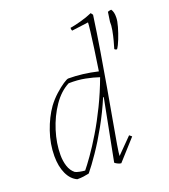

<svg xmlns="http://www.w3.org/2000/svg" viewBox="-132 -808 803 911"><g transform="rotate(-20 269.0 -352.5)"><path d="M102 7Q71 -7 54 -44Q37 -81 37 -133Q37 -194 58 -255Q79 -316 111 -361Q131 -388 155 -409.5Q179 -431 198.5 -444Q218 -457 225 -457Q296 -457 373 -439Q382 -497 389 -547.5Q396 -598 400 -631.5Q404 -665 404 -675L320 -664Q317 -669 317 -679Q337 -682 370.5 -691Q404 -700 431 -712L439 -701Q427 -615 412 -524.5Q397 -434 382.5 -350.5Q368 -267 355.5 -198Q343 -129 335.5 -84Q328 -39 328 -28L404 -105L416 -95L324 7Q318 7 308 2.5Q298 -2 293 -7L353 -316L350 -317Q322 -251 287.5 -189Q253 -127 219.5 -78Q186 -29 162 0Q149 3 134.5 5Q120 7 102 7ZM151 -19Q166 -37 193 -75Q220 -113 251.5 -165.5Q283 -218 313.5 -280.5Q344 -343 369 -411Q340 -421 302 -428.5Q264 -436 219 -435Q174 -412 139.5 -361.5Q105 -311 85.5 -249Q66 -187 66 -128Q66 -97 74.5 -71Q83 -45 102 -30Q109 -26 123.5 -23Q138 -20 151 -19ZM503 -642Q504 -649 506.5 -666Q509 -683 510 -690Q521 -694 528 -694Q539 -679 538 -651Q538 -634 530 -606Q522 -578 511 -550Q500 -522 490 -508Q486 -508 482 -510Q478 -512 478 -514Q482 -527 488.5 -551Q495 -575 499.5 -600Q504 -625 503 -642Z"/></g></svg>

Font: Labrada ExtraLight
Style: Italic
Weight: 200
Italic angle: -7°
Designer: Mercedes Jáuregui
Foundry: Omnibus-Type Team
Version: Version 1.000; ttfautohint (v1.8.4.7-5d5b)